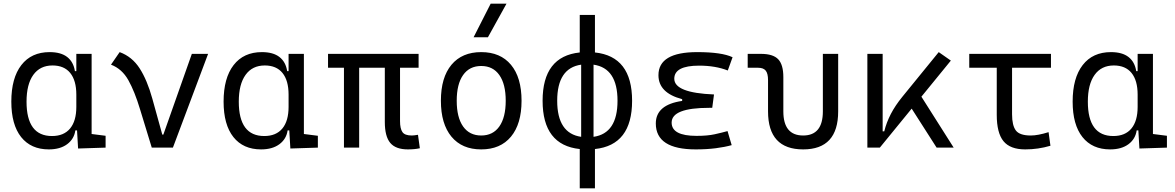

<svg xmlns="http://www.w3.org/2000/svg" viewBox="-20 -815 6485 1060"><path d="M249.5 9.8Q150.9 9.8 96.7 -58.3Q42.5 -126.5 42.5 -253.9Q42.5 -384.3 97.9 -455.8Q153.3 -527.3 253.9 -527.3Q316.4 -527.3 351.1 -500.2Q385.7 -473.1 393.6 -422.4H401.4V-517.6H485.8V-75.2L563 -65.4V0L411.1 4.9L405.3 -95.2H396Q389.2 -47.4 350.6 -18.8Q312 9.8 249.5 9.8ZM401.4 -225.1V-292.5Q401.4 -370.6 367.7 -412.1Q334 -453.6 270 -453.6Q201.2 -453.6 163.8 -401.6Q126.5 -349.6 126.5 -253.9Q126.5 -64 267.1 -64Q332.5 -64 366.9 -105.5Q401.4 -147 401.4 -225.1Z M817.9 0 753.4 -210.9Q723.6 -310.1 688.5 -372.6Q653.3 -435.1 592.8 -458L640.6 -527.3Q709.5 -502 751 -437.5Q792.5 -373 820.8 -271L876 -71.8H881.8L1039.1 -517.6H1128.9L934.6 0Z M1421.4 9.8Q1322.8 9.8 1268.6 -58.3Q1214.4 -126.5 1214.4 -253.9Q1214.4 -384.3 1269.8 -455.8Q1325.2 -527.3 1425.8 -527.3Q1488.3 -527.3 1522.9 -500.2Q1557.6 -473.1 1565.4 -422.4H1573.2V-517.6H1657.7V-75.2L1734.9 -65.4V0L1583 4.9L1577.1 -95.2H1567.9Q1561 -47.4 1522.5 -18.8Q1483.9 9.8 1421.4 9.8ZM1573.2 -225.1V-292.5Q1573.2 -370.6 1539.6 -412.1Q1505.9 -453.6 1441.9 -453.6Q1373 -453.6 1335.7 -401.6Q1298.3 -349.6 1298.3 -253.9Q1298.3 -64 1439 -64Q1504.4 -64 1538.8 -105.5Q1573.2 -147 1573.2 -225.1Z M2231.9 9.8Q2164.6 9.8 2134.5 -26.1Q2104.5 -62 2104.5 -141.6V-440.9H1962.9V0H1878.9V-440.9H1791V-517.6H2291V-440.9H2188.5V-146.5Q2188.5 -105 2201.7 -85.9Q2214.8 -66.9 2253.4 -66.9Q2259.8 -66.9 2267.8 -67.9Q2275.9 -68.8 2287.6 -70.8L2297.9 3.4Q2269.5 9.8 2231.9 9.8Z M2636.7 9.8Q2530.8 9.8 2472.4 -60.5Q2414.1 -130.9 2414.1 -258.8Q2414.1 -387.2 2472.4 -457.3Q2530.8 -527.3 2636.7 -527.3Q2742.7 -527.3 2801 -457.3Q2859.4 -387.2 2859.4 -258.8Q2859.4 -130.9 2801 -60.5Q2742.7 9.8 2636.7 9.8ZM2636.7 -66.9Q2701.7 -66.9 2736.8 -116.9Q2772 -167 2772 -258.8Q2772 -350.6 2736.8 -400.6Q2701.7 -450.7 2636.7 -450.7Q2571.8 -450.7 2536.6 -400.6Q2501.5 -350.6 2501.5 -258.8Q2501.5 -167 2536.6 -116.9Q2571.8 -66.9 2636.7 -66.9ZM2594.7 -609.4 2689 -794.9H2776.4L2673.8 -609.4Z M3180.7 224.6V7.8Q2975.6 -13.7 2975.6 -258.8Q2975.6 -503.9 3180.7 -525.4V-732.4H3264.6V-525.4Q3469.7 -503.9 3469.7 -258.8Q3469.7 -13.7 3264.6 7.8V224.6ZM3188.5 -59.6V-458Q3056.2 -439 3056.2 -258.8Q3056.2 -78.6 3188.5 -59.6ZM3256.8 -458V-59.6Q3389.2 -78.6 3389.2 -258.8Q3389.2 -439 3256.8 -458Z M3821.3 9.8Q3600.6 9.8 3600.6 -133.3Q3600.6 -236.8 3746.1 -257.8V-267.6Q3615.2 -301.8 3615.2 -399.9Q3615.2 -527.3 3829.1 -527.3Q3964.8 -527.3 4024.4 -499L3998 -425.8Q3929.7 -452.6 3839.8 -452.6Q3702.6 -452.6 3702.6 -380.4Q3702.6 -302.2 3921.9 -293.5L3912.1 -219.7H3895.5Q3688 -219.7 3688 -138.2Q3688 -64.9 3825.2 -64.9Q3885.7 -64.9 3925.5 -73.7Q3965.3 -82.5 3996.6 -91.3L4019.5 -13.7Q3981 -2.9 3931.2 3.4Q3881.3 9.8 3821.3 9.8Z M4414.1 9.8Q4220.2 9.8 4220.2 -200.2V-372.6Q4220.2 -409.2 4207.5 -425Q4194.8 -440.9 4165.5 -440.9H4107.9V-517.6H4181.2Q4248 -517.6 4276.4 -487.8Q4304.7 -458 4304.7 -389.2V-200.2Q4304.7 -66.9 4414.1 -66.9Q4522.9 -66.9 4522.9 -200.2V-517.6H4607.4V-200.2Q4607.4 9.8 4414.1 9.8Z M4768.6 0V-517.6H4853V-89.8H4861.8Q4874 -139.2 4898.2 -185.8Q4922.4 -232.4 4961.4 -280.3L5162.6 -527.3L5229.5 -480.5L5066.9 -281.2L5245.1 0H5150.9L5013.2 -215.3L4837.4 0Z M5640.1 9.8Q5557.1 9.8 5520 -35.6Q5482.9 -81.1 5482.9 -181.2V-440.9H5331.1V-517.6H5782.2V-440.9H5567.4V-184.1Q5567.4 -122.6 5588.4 -94.7Q5609.4 -66.9 5670.9 -66.9Q5710 -66.9 5769 -85.4L5779.3 -10.3Q5711.4 9.8 5640.1 9.8Z M6108.9 9.8Q6010.3 9.8 5956.1 -58.3Q5901.9 -126.5 5901.9 -253.9Q5901.9 -384.3 5957.3 -455.8Q6012.7 -527.3 6113.3 -527.3Q6175.8 -527.3 6210.4 -500.2Q6245.1 -473.1 6252.9 -422.4H6260.7V-517.6H6345.2V-75.2L6422.4 -65.4V0L6270.5 4.9L6264.6 -95.2H6255.4Q6248.5 -47.4 6210 -18.8Q6171.4 9.8 6108.9 9.8ZM6260.7 -225.1V-292.5Q6260.7 -370.6 6227.1 -412.1Q6193.4 -453.6 6129.4 -453.6Q6060.5 -453.6 6023.2 -401.6Q5985.8 -349.6 5985.8 -253.9Q5985.8 -64 6126.5 -64Q6191.9 -64 6226.3 -105.5Q6260.7 -147 6260.7 -225.1Z"/></svg>

Font: Cascadia Mono SemiLight
Style: Regular
Weight: 350
Monospace: yes
Designer: Aaron Bell
Foundry: Saja Typeworks
Version: Version 2404.023; ttfautohint (v1.8.4)